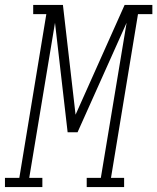

<svg xmlns="http://www.w3.org/2000/svg" viewBox="-63 -755 635 775"><path d="M-43 0V-37H15L124 -698H71V-735H191L242 -292L440 -735H552V-698H494L385 -37H438V0H287V-37H344L448 -663L250 -221H210L159 -663L55 -37H108V0Z"/></svg>

Font: Iosevka Slab Extralight
Style: Italic
Weight: 200
Italic angle: -9°
Monospace: yes
Designer: Belleve Invis
Foundry: Belleve Invis
Version: Version 11.1.1; ttfautohint (v1.8.3)